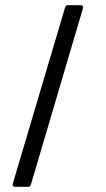

<svg xmlns="http://www.w3.org/2000/svg" viewBox="-20 -720 407 740"><path d="M29 -11 231 -692Q234 -700 242 -700H291Q296 -700 298.5 -697Q301 -694 300 -689L99 -8Q96 0 88 0H38Q33 0 30.5 -3Q28 -6 29 -11Z"/></svg>

Font: Barlow Semi Condensed
Style: Regular
Weight: 400
Width: 4
Designer: Jeremy Tribby
Foundry: Tribby Type
Version: Version 1.408;December 10, 2018;FontCreator 11.5.0.2430 64-b